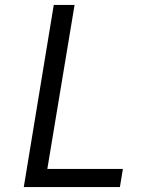

<svg xmlns="http://www.w3.org/2000/svg" viewBox="-20 -755 640 775"><path d="M76 0 197 -735H281L171 -73H476L464 0Z"/></svg>

Font: Iosevka SS04 Extended Oblique
Style: Regular
Weight: 400
Width: 7
Italic angle: -9°
Monospace: yes
Designer: Belleve Invis
Foundry: Belleve Invis
Version: Version 19.0.0; ttfautohint (v1.8.4)